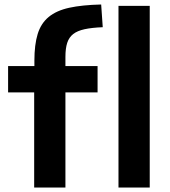

<svg xmlns="http://www.w3.org/2000/svg" viewBox="-20 -834 754 854"><path d="M132 -423H16V-540H133V-565Q133 -635 147.5 -682.5Q162 -730 196.5 -758.5Q231 -787 288 -799.5Q345 -812 430 -814L437 -713Q388 -711 356 -704Q324 -697 305.5 -682.5Q287 -668 279 -643.5Q271 -619 271 -581V-540H414V-423H271V0H132ZM507 -808H646V0H507Z"/></svg>

Font: Encode Sans Normal
Style: SemiBold
Weight: 600
Designer: Pablo Impallari, Andres Torresi
Foundry: Pablo Impallari, Andres Torresi
Version: Version 1.000; ttfautohint (v1.00) -l 8 -r 50 -G 200 -x 14 -